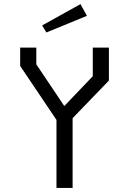

<svg xmlns="http://www.w3.org/2000/svg" viewBox="-20 -932 640 952"><path d="M440 -696V-554L300 -407.5H298L160 -613V-696H80V-605L260 -337.5V0H340V-346L520 -532.5V-696ZM379 -911.5 189 -806 210 -771 411 -853.5Z"/></svg>

Font: Kode
Style: Regular
Weight: 400
Monospace: yes
Designer: Isa Ozler
Foundry: Kadena LLC
Version: Version 1.000;gftools[0.9.28]